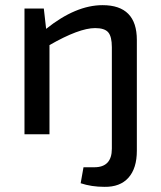

<svg xmlns="http://www.w3.org/2000/svg" viewBox="-20 -521 623 745"><path d="M150 -488 159 -409Q274 -501 378 -501Q511 -501 511 -366V64Q511 132 478.5 168.5Q446 205 385 204Q335 204 293 190L304 128H346Q414 128 414 56V-338Q414 -379 400 -395.5Q386 -412 349 -412Q287 -412 172 -346V0H75V-488Z"/></svg>

Font: Exo 2.0 Medium
Style: Regular
Weight: 500
Designer: Natanael Gama
Version: Version 1.001;PS 001.001;hotconv 1.0.70;makeotf.lib2.5.58329